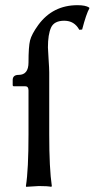

<svg xmlns="http://www.w3.org/2000/svg" viewBox="-20 -718 365 741"><path d="M170 -439V-200Q170 -67 180 0L178 3Q164 0 130 0L81 3L80 0Q90 -63 90 -200V-369Q90 -385 78 -385H34Q29 -385 29 -390V-409Q29 -429 52 -429Q90 -429 90 -477Q90 -538 96 -562Q102 -586 128 -622Q184 -698 279 -698Q310 -698 324 -689L325 -686Q313 -665 297 -604L286 -603Q267 -638 228 -638Q189 -638 177 -611.5Q165 -585 165 -535Q165 -527 167.5 -490Q170 -453 170 -439Z"/></svg>

Font: Libertinus Sans
Style: Regular
Weight: 400
Designer: Philipp H. Poll
Foundry: Khaled Hosny
Version: Version 6.1